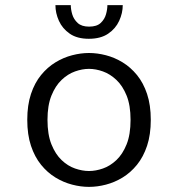

<svg xmlns="http://www.w3.org/2000/svg" viewBox="-20 -719 690 750"><path d="M327.5 11Q295.5 11 261.8 2.2Q228 -6.5 196.8 -25.5Q165.5 -44.5 140.5 -75.2Q115.5 -106 101 -149.5Q86.5 -193 86.5 -251Q86.5 -308.5 101 -352Q115.5 -395.5 140.5 -426Q165.5 -456.5 196.8 -475.5Q228 -494.5 261.8 -503.2Q295.5 -512 327.5 -512Q360 -512 393.8 -503.2Q427.5 -494.5 458.8 -475.5Q490 -456.5 515 -426Q540 -395.5 554.5 -352Q569 -308.5 569 -251Q569 -193 554.5 -149.5Q540 -106 515 -75.2Q490 -44.5 458.8 -25.5Q427.5 -6.5 393.8 2.2Q360 11 327.5 11ZM327.5 -51Q354 -51 382 -60.8Q410 -70.5 434.5 -93.5Q459 -116.5 474.5 -155Q490 -193.5 490 -251Q490 -307.5 474.5 -345.8Q459 -384 434.5 -407Q410 -430 382 -440Q354 -450 327.5 -450Q301.5 -450 273.2 -440Q245 -430 220.8 -407Q196.5 -384 181 -345.8Q165.5 -307.5 165.5 -251Q165.5 -193.5 181 -155Q196.5 -116.5 220.8 -93.5Q245 -70.5 273.2 -60.8Q301.5 -51 327.5 -51ZM327 -567.5Q281.5 -567.5 252.8 -587.2Q224 -607 210.2 -637.5Q196.5 -668 196.5 -699H256.5Q256.5 -682.5 262.2 -663Q268 -643.5 283.5 -629.2Q299 -615 328 -615Q358 -615 373.2 -629.2Q388.5 -643.5 394 -663Q399.5 -682.5 399.5 -699H459.5Q459.5 -668 445.5 -637.5Q431.5 -607 402.2 -587.2Q373 -567.5 327 -567.5Z"/></svg>

Font: Trispace Thin Light
Style: Regular
Weight: 300
Version: Version 1.210